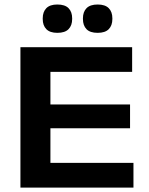

<svg xmlns="http://www.w3.org/2000/svg" viewBox="-20 -854 678 874"><path d="M73 0V-639H209.5V0ZM94 0V-112.5H587.5V0ZM148 -270V-378.5H572V-270ZM94 -527V-639H581.5V-527ZM241 -704.5Q207.5 -704.5 191 -721.2Q174.5 -738 174.5 -767.5V-770.5Q174.5 -800 191 -816.8Q207.5 -833.5 241 -833.5Q275.5 -833.5 292 -816.8Q308.5 -800 308.5 -770.5V-767.5Q308.5 -738 292 -721.2Q275.5 -704.5 241 -704.5ZM424.5 -704.5Q390 -704.5 373.8 -721.2Q357.5 -738 357.5 -767.5V-770.5Q357.5 -800 374 -816.8Q390.5 -833.5 424.5 -833.5Q458.5 -833.5 475 -816.8Q491.5 -800 491.5 -770.5V-767.5Q491.5 -738 475 -721.2Q458.5 -704.5 424.5 -704.5Z"/></svg>

Font: AnekLatin_SemiExpandedSemiBold
Style: Regular
Weight: 600
Width: 6
Designer: Yesha Goshar
Foundry: Ek Type
Version: Version 1.003